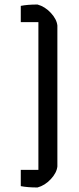

<svg xmlns="http://www.w3.org/2000/svg" viewBox="-20 -733 349 850"><path d="M72 91V19H150V-635H72V-707Q102 -713 146 -713Q179 -704 205 -676Q231 -648 234 -620V4Q231 32 205 60Q179 88 146 97Q102 97 72 91Z"/></svg>

Font: Athiti Medium
Style: Regular
Weight: 500
Designer: CadsonDemak Team
Foundry: CadsonDemak
Version: Version 1.032